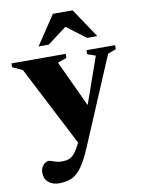

<svg xmlns="http://www.w3.org/2000/svg" viewBox="-112 -744 788 1072"><g transform="rotate(-10 282.0 -208.0)"><path d="M381 -112 295.5 89 45 -397 -11.5 -423V-444.5H296V-421.5L245 -403.5ZM135 261Q98.5 261 75.2 241.2Q52 221.5 52 187.5Q52 168.5 59.8 155Q67.5 141.5 78 134.5Q88.5 127.5 97 127.5Q105 127.5 114.8 131.2Q124.5 135 138.5 139.2Q152.5 143.5 173.5 143.5Q194.5 143.5 210.5 137.8Q226.5 132 240.8 116.2Q255 100.5 271 69.5L325.5 -38L354 -104L460 -405.5L414 -421.5V-444.5H576V-421.5L529.5 -404L322.5 85Q292 158 264.8 196Q237.5 234 207.2 247.5Q177 261 135 261ZM154 -511.5 264.5 -677H376.5L487 -511.5H429.5L288.5 -617.5H352.5L211.5 -511.5Z"/></g></svg>

Font: Newsreader 24pt ExtraBold
Style: Regular
Weight: 800
Designer: Hugues Gentile
Foundry: Production Type
Version: Version 1.003